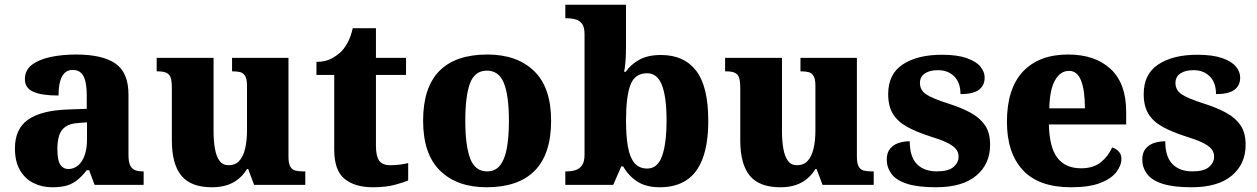

<svg xmlns="http://www.w3.org/2000/svg" viewBox="-20 -780 5302 810"><path d="M200 10Q157 10 121 -8Q85 -26 64 -62.5Q43 -99 43 -154Q43 -236 98 -275Q153 -314 265 -318L346 -321V-375Q346 -411 340.5 -435.5Q335 -460 322 -472.5Q309 -485 287 -485Q266 -485 253 -472.5Q240 -460 233.5 -436.5Q227 -413 227 -377Q155 -377 120 -393Q85 -409 85 -446Q85 -484 114.5 -506.5Q144 -529 193 -539.5Q242 -550 301 -550Q412 -550 467 -512Q522 -474 522 -381V-128Q522 -100 528 -85Q534 -70 547 -63.5Q560 -57 582 -57H586V0H379L356 -62H346Q325 -35 305 -19.5Q285 -4 261 3Q237 10 200 10ZM268 -67Q292 -67 310 -82.5Q328 -98 337.5 -126Q347 -154 347 -191V-264L310 -261Q276 -259 257 -246Q238 -233 230 -209.5Q222 -186 222 -151Q222 -124 226.5 -105Q231 -86 242 -76.5Q253 -67 268 -67Z M874 10Q785 10 745 -39Q705 -88 705 -188V-407Q705 -436 700.5 -451Q696 -466 683 -472.5Q670 -479 645 -479H641V-536H881V-226Q881 -184 887 -151.5Q893 -119 906.5 -101Q920 -83 944 -83Q972 -83 989 -101Q1006 -119 1014 -152.5Q1022 -186 1022 -231V-418Q1022 -446 1014.5 -459Q1007 -472 994 -475.5Q981 -479 963 -479H959V-536H1197V-119Q1197 -91 1204.5 -77.5Q1212 -64 1226 -60.5Q1240 -57 1258 -57H1268V0H1052L1027 -67H1022Q999 -29 962.5 -9.5Q926 10 874 10Z M1553 10Q1477 10 1433.5 -25.5Q1390 -61 1390 -149V-464H1315V-519Q1354 -519 1380.5 -534Q1407 -549 1422 -565Q1436 -580 1448.5 -604Q1461 -628 1468 -661H1566V-536H1693V-464H1566V-165Q1566 -123 1579 -103Q1592 -83 1628 -83Q1647 -83 1666.5 -85.5Q1686 -88 1702 -92V-19Q1685 -11 1646.5 -0.5Q1608 10 1553 10Z M2033 10Q1908 10 1836.5 -60Q1765 -130 1765 -271Q1765 -411 1833.5 -480.5Q1902 -550 2036 -550Q2161 -550 2233 -480.5Q2305 -411 2305 -271Q2305 -130 2236 -60Q2167 10 2033 10ZM2035 -57Q2069 -57 2089 -81.5Q2109 -106 2118 -153.5Q2127 -201 2127 -271Q2127 -376 2106 -429Q2085 -482 2034 -482Q1983 -482 1963 -429Q1943 -376 1943 -271Q1943 -166 1963.5 -111.5Q1984 -57 2035 -57Z M2764 10Q2705 10 2668 -14.5Q2631 -39 2609 -78H2601L2567 0H2365V-57H2372Q2390 -57 2407 -62Q2424 -67 2435 -82Q2446 -97 2446 -127V-636Q2446 -665 2436 -679Q2426 -693 2408.5 -698Q2391 -703 2370 -703H2365V-760H2621V-595Q2621 -577 2620.5 -555Q2620 -533 2618 -512.5Q2616 -492 2613 -477H2620Q2640 -507 2676 -527.5Q2712 -548 2769 -548Q2866 -548 2917 -481.5Q2968 -415 2968 -271Q2968 -174 2944.5 -111.5Q2921 -49 2875.5 -19.5Q2830 10 2764 10ZM2711 -69Q2754 -69 2773 -121.5Q2792 -174 2792 -272Q2792 -371 2772.5 -421Q2753 -471 2710 -471Q2658 -471 2639.5 -421.5Q2621 -372 2621 -271Q2621 -206 2629 -161Q2637 -116 2656.5 -92.5Q2676 -69 2711 -69Z M3272 10Q3183 10 3143 -39Q3103 -88 3103 -188V-407Q3103 -436 3098.5 -451Q3094 -466 3081 -472.5Q3068 -479 3043 -479H3039V-536H3279V-226Q3279 -184 3285 -151.5Q3291 -119 3304.5 -101Q3318 -83 3342 -83Q3370 -83 3387 -101Q3404 -119 3412 -152.5Q3420 -186 3420 -231V-418Q3420 -446 3412.5 -459Q3405 -472 3392 -475.5Q3379 -479 3361 -479H3357V-536H3595V-119Q3595 -91 3602.5 -77.5Q3610 -64 3624 -60.5Q3638 -57 3656 -57H3666V0H3450L3425 -67H3420Q3397 -29 3360.5 -9.5Q3324 10 3272 10Z M3929 10Q3851 10 3805.5 -5Q3760 -20 3740.5 -47Q3721 -74 3721 -107Q3721 -135 3734.5 -152Q3748 -169 3770 -176.5Q3792 -184 3818 -184Q3818 -118 3848.5 -87.5Q3879 -57 3932 -57Q3981 -57 4002.5 -75.5Q4024 -94 4024 -119Q4024 -139 4011.5 -153Q3999 -167 3972.5 -179.5Q3946 -192 3903 -205Q3844 -224 3805 -246Q3766 -268 3746.5 -300.5Q3727 -333 3727 -383Q3727 -468 3789 -508.5Q3851 -549 3953 -549Q4018 -549 4058 -535Q4098 -521 4116 -499Q4134 -477 4134 -453Q4134 -419 4109.5 -401Q4085 -383 4032 -383Q4032 -432 4005.5 -458Q3979 -484 3937 -484Q3902 -484 3881.5 -470Q3861 -456 3861 -430Q3861 -400 3886.5 -382.5Q3912 -365 3981 -343Q4035 -326 4074.5 -304.5Q4114 -283 4135.5 -251.5Q4157 -220 4157 -169Q4157 -88 4098.5 -39Q4040 10 3929 10Z M4498 10Q4362 10 4295 -62.5Q4228 -135 4228 -266Q4228 -406 4295.5 -478Q4363 -550 4486 -550Q4600 -550 4665.5 -489Q4731 -428 4731 -309V-255H4405Q4407 -158 4441 -114Q4475 -70 4541 -70Q4592 -70 4623.5 -95Q4655 -120 4672 -158Q4688 -153 4699.5 -141Q4711 -129 4711 -110Q4711 -82 4689.5 -54Q4668 -26 4621.5 -8Q4575 10 4498 10ZM4557 -323Q4557 -398 4541 -439.5Q4525 -481 4490 -481Q4453 -481 4430.5 -440.5Q4408 -400 4407 -323Z M5007 10Q4929 10 4883.5 -5Q4838 -20 4818.5 -47Q4799 -74 4799 -107Q4799 -135 4812.5 -152Q4826 -169 4848 -176.5Q4870 -184 4896 -184Q4896 -118 4926.5 -87.5Q4957 -57 5010 -57Q5059 -57 5080.5 -75.5Q5102 -94 5102 -119Q5102 -139 5089.5 -153Q5077 -167 5050.5 -179.5Q5024 -192 4981 -205Q4922 -224 4883 -246Q4844 -268 4824.5 -300.5Q4805 -333 4805 -383Q4805 -468 4867 -508.5Q4929 -549 5031 -549Q5096 -549 5136 -535Q5176 -521 5194 -499Q5212 -477 5212 -453Q5212 -419 5187.5 -401Q5163 -383 5110 -383Q5110 -432 5083.5 -458Q5057 -484 5015 -484Q4980 -484 4959.5 -470Q4939 -456 4939 -430Q4939 -400 4964.5 -382.5Q4990 -365 5059 -343Q5113 -326 5152.5 -304.5Q5192 -283 5213.5 -251.5Q5235 -220 5235 -169Q5235 -88 5176.5 -39Q5118 10 5007 10Z"/></svg>

Font: Noto Serif Hebrew ExtraBold
Style: Regular
Weight: 800
Version: Version 2.003